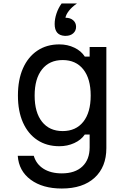

<svg xmlns="http://www.w3.org/2000/svg" viewBox="-20 -868 740 1103"><path d="M591 -17Q591 91 523.5 153Q456 215 335 215Q225 215 156.5 164.5Q88 114 82 27H174Q188 75 230 101.5Q272 128 335 128Q411 128 453 88.5Q495 49 495 -22V-95H467Q446 -64 406.5 -46Q367 -28 321 -28Q248 -28 194.5 -63.5Q141 -99 112 -164Q83 -229 83 -319Q83 -410 112 -475.5Q141 -541 194.5 -577Q248 -613 321 -613Q368 -613 407.5 -594Q447 -575 467 -543H495V-598H591ZM179 -319Q179 -222 221.5 -168.5Q264 -115 340 -115Q416 -115 458.5 -168.5Q501 -222 501 -319Q501 -416 458.5 -469.5Q416 -523 340 -523Q264 -523 221.5 -469.5Q179 -416 179 -319ZM422 -848Q393 -828 376 -806Q359 -784 356 -766H357Q384 -766 400.5 -751.5Q417 -737 417 -714Q417 -691 400.5 -676.5Q384 -662 357 -662Q356 -662 356 -662Q354 -662 352 -662Q294 -665 294 -730Q294 -759 304.5 -790.5Q315 -822 334 -848Z"/></svg>

Font: Martian Mono Light
Style: Regular
Weight: 300
Monospace: yes
Designer: Roman Shamin
Foundry: Evil Martians
Version: Version 1.000; ttfautohint (v1.8.4.7-5d5b)